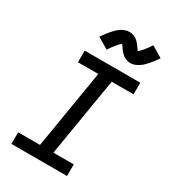

<svg xmlns="http://www.w3.org/2000/svg" viewBox="-232 -1091 1064 1202"><g transform="rotate(30 300.0 -489.5)"><path d="M51 0V-84H209L303 -651H156V-735H558V-651H400L306 -84H453V0ZM272 -809 192 -856Q204 -874 215 -888.5Q226 -903 236 -914.5Q246 -926 256.5 -936.5Q267 -947 281 -956.5Q295 -966 310.5 -971.5Q326 -977 341 -977Q351 -977 359 -975.5Q367 -974 376 -970Q385 -966 391 -962Q397 -958 404.5 -951Q412 -944 417 -937.5Q422 -931 426.5 -925Q431 -919 436 -911.5Q441 -904 445 -898Q460 -910 475.5 -929Q491 -948 512 -979L592 -931Q580 -914 569 -899.5Q558 -885 547.5 -873Q537 -861 526.5 -850.5Q516 -840 502.5 -831Q489 -822 473.5 -816Q458 -810 442 -810Q433 -810 424.5 -812Q416 -814 407.5 -817.5Q399 -821 392.5 -825.5Q386 -830 379 -836.5Q372 -843 366.5 -849.5Q361 -856 357 -862.5Q353 -869 347.5 -876.5Q342 -884 338 -889Q323 -877 307.5 -858Q292 -839 272 -809Z"/></g></svg>

Font: Iosevka Curly MdExObl
Style: Regular
Weight: 500
Width: 7
Italic angle: -9°
Monospace: yes
Designer: Belleve Invis
Foundry: Belleve Invis
Version: Version 11.1.0; ttfautohint (v1.8.3)